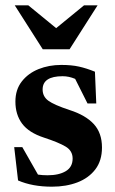

<svg xmlns="http://www.w3.org/2000/svg" viewBox="-20 -690 434 723"><path d="M210.5 -445.5Q249.5 -445.5 277.5 -439.2Q305.5 -433 337.5 -420L342.5 -300.5H309.5L263 -393Q239.5 -403 216 -403Q140.5 -403 140.5 -353Q140.5 -326.5 162 -310.8Q183.5 -295 242.5 -275.5Q302 -256.5 333 -223Q364 -189.5 364 -134.5Q364 -85 339 -52.2Q314 -19.5 271.5 -3.2Q229 13 175.5 13Q102 13 48 -10.5L33.5 -136H64L123 -32.5Q140 -30 159 -30Q202 -30 227.8 -45.5Q253.5 -61 253.5 -93Q253.5 -122 227.5 -137.8Q201.5 -153.5 145 -172Q88.5 -190.5 63.2 -224.5Q38 -258.5 38 -307.5Q38 -352.5 62 -383.2Q86 -414 125.2 -429.8Q164.5 -445.5 210.5 -445.5ZM347.5 -670 242 -504.5H141L35.5 -670H86.5L191.5 -584L296.5 -670Z"/></svg>

Font: Newsreader Text
Style: Bold
Weight: 700
Designer: Hugues Gentile
Foundry: Production Type
Version: Version 1.001